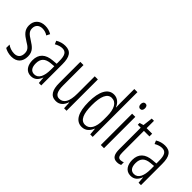

<svg xmlns="http://www.w3.org/2000/svg" viewBox="53 -1528 2306 2306"><g transform="rotate(45 1205.5 -375.0)"><path d="M293 -134C293 -218 245 -252 179 -294C116 -333 88 -357 88 -408C88 -463 124 -495 179 -495C212 -495 244 -485 269 -467L291 -511C259 -531 221 -542 179 -542C88 -542 36 -485 36 -407C36 -327 84 -290 151 -248C211 -213 239 -189 239 -133C239 -74 208 -40 150 -40C107 -40 64 -56 35 -78V-21C61 -5 102 10 151 10C243 10 293 -44 293 -134Z M521 -542C479 -542 436 -530 399 -507L417 -465C455 -487 488 -496 515 -496C574 -496 598 -459 598 -358V-315L537 -310C425 -301 362 -245 362 -140C362 -61 398 10 482 10C548 10 581 -31 601 -84H603L610 0H651V-360C651 -485 614 -542 521 -542ZM543 -269 599 -274V-216C599 -106 566 -34 496 -34C446 -34 417 -70 417 -141C417 -220 457 -261 543 -269Z M1081 -532H1028V-240C1028 -103 990 -39 915 -39C863 -39 837 -84 837 -185V-532H783V-173C783 -56 819 10 906 10C974 10 1011 -37 1030 -92H1034L1039 0H1081Z M1346 10C1413 10 1451 -35 1472 -87H1475L1483 0H1525V-760H1472V-520C1472 -498 1473 -476 1474 -449H1471C1452 -499 1409 -542 1347 -542C1249 -542 1193 -444 1193 -262C1193 -85 1245 10 1346 10ZM1357 -37C1281 -37 1248 -117 1248 -262C1248 -413 1284 -494 1357 -494C1432 -494 1472 -422 1472 -295V-233C1472 -109 1431 -37 1357 -37Z M1691 -732C1666 -732 1654 -713 1654 -686C1654 -659 1667 -640 1691 -640C1714 -640 1727 -658 1727 -686C1727 -713 1716 -732 1691 -732ZM1717 -532H1663V0H1717Z M1958 -38C1919 -38 1909 -67 1909 -126V-486H2003V-532H1909V-657H1871L1856 -532L1805 -517V-486H1855V-123C1855 -35 1878 10 1944 10C1969 10 1988 5 2005 -3V-49C1992 -43 1975 -38 1958 -38Z M2215 -542C2173 -542 2130 -530 2093 -507L2111 -465C2149 -487 2182 -496 2209 -496C2268 -496 2292 -459 2292 -358V-315L2231 -310C2119 -301 2056 -245 2056 -140C2056 -61 2092 10 2176 10C2242 10 2275 -31 2295 -84H2297L2304 0H2345V-360C2345 -485 2308 -542 2215 -542ZM2237 -269 2293 -274V-216C2293 -106 2260 -34 2190 -34C2140 -34 2111 -70 2111 -141C2111 -220 2151 -261 2237 -269Z"/></g></svg>

Font: Noto Sans Devanagari ExtraCondensed Light
Style: Regular
Weight: 300
Width: 2
Designer: Jelle Bosma - Monotype Design Team
Foundry: Monotype Imaging Inc.
Version: Version 2.004